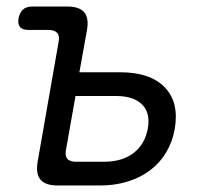

<svg xmlns="http://www.w3.org/2000/svg" viewBox="-20 -570 640 590"><path d="M224 -348H348Q442 -348 486.5 -301.5Q531 -255 517 -174Q510 -134 490.5 -101.5Q471 -69 441 -46.5Q411 -24 372 -12Q333 0 287 0H157Q119 0 104 -18.5Q89 -37 96 -75L160 -441Q164 -459 156 -468.5Q148 -478 129 -478H67Q49 -478 41.5 -487Q34 -496 37 -514Q41 -532 51 -541Q61 -550 79 -550H186Q224 -550 239 -532Q254 -514 247 -476ZM183 -111Q179 -92 186.5 -82.5Q194 -73 213 -73H300Q355 -73 390 -99.5Q425 -126 434 -174Q443 -222 417 -248.5Q391 -275 336 -275H212Z"/></svg>

Font: Maple Mono NL Light
Style: Italic
Weight: 300
Italic angle: -10°
Monospace: yes
Designer: subframe7536
Version: Version 7.000